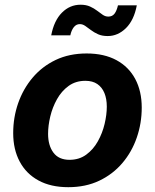

<svg xmlns="http://www.w3.org/2000/svg" viewBox="-20 -778 654 809"><path d="M267.8 10.7Q194 10.7 142.2 -17.6Q90.3 -45.8 63 -97.2Q35.6 -148.5 35.6 -217.2Q35.6 -283 56.5 -343.2Q77.5 -403.4 117.4 -450.7Q157.3 -498 214.6 -525.4Q272 -552.7 345.1 -552.7Q418.6 -552.7 470.6 -524.6Q522.5 -496.5 549.9 -445.1Q577.2 -393.8 577.2 -324.6Q577.2 -258.7 556.4 -198.5Q535.7 -138.2 495.7 -91.1Q455.7 -43.9 398.3 -16.6Q341 10.7 267.8 10.7ZM272.9 -104.6Q313.8 -104.6 343.5 -126.5Q373.3 -148.3 392.4 -182.7Q411.6 -217.1 420.8 -256Q430 -294.9 430 -328.7Q430 -361.5 420 -385.9Q410 -410.3 390.1 -423.9Q370.2 -437.5 339.7 -437.5Q298.9 -437.5 269.1 -415.9Q239.3 -394.3 220.2 -360.1Q201 -325.8 191.8 -287.1Q182.6 -248.3 182.6 -214Q182.6 -165.1 205.1 -134.9Q227.6 -104.6 272.9 -104.6ZM433.8 -626.1Q410.4 -626.1 393.4 -633.6Q376.4 -641.2 363.3 -651.2Q350.2 -661.3 339.1 -668.8Q328.1 -676.4 316.4 -676.4Q300.9 -676.4 290.7 -663.1Q280.6 -649.9 276.3 -629.1H195.8Q207.7 -691.4 241 -724.7Q274.3 -758.1 319.2 -758.1Q342.7 -758.1 359.4 -750.5Q376.1 -743 388.9 -733.1Q401.7 -723.2 412.8 -715.7Q423.9 -708.1 436.3 -708.1Q453.2 -708.1 462.5 -720.3Q471.8 -732.5 477.1 -755.6H556.4Q544.8 -693.2 510.8 -659.6Q476.8 -626.1 433.8 -626.1Z"/></svg>

Font: Inter
Style: Italic
Weight: 400
Italic angle: -9.3988°
Designer: Rasmus Andersson
Foundry: rsms
Version: Version 4.001;git-66647c0bb